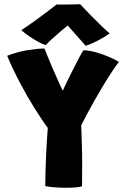

<svg xmlns="http://www.w3.org/2000/svg" viewBox="-20 -892 584 910"><path d="M206.5 -285.5Q191 -306.5 174.8 -331Q158.5 -355.5 141.8 -382.2Q125 -409 108.5 -438Q92 -467 75.5 -498Q59 -529 43.5 -561.5Q28 -594 14 -627.5Q66 -647.5 113.5 -654.8Q161 -662 190.5 -662Q194.5 -652.5 202 -634Q209.5 -615.5 219.2 -592.2Q229 -569 239.8 -544.8Q250.5 -520.5 260.2 -498.8Q270 -477 277.5 -462Q282 -473 291 -491.5Q300 -510 311.2 -532.8Q322.5 -555.5 334.5 -578.8Q346.5 -602 357 -622Q367.5 -642 375.5 -654Q406 -652.5 437.2 -643.5Q468.5 -634.5 496.2 -622.5Q524 -610.5 543.5 -599Q521 -569.5 491.2 -522.2Q461.5 -475 428.8 -417.2Q396 -359.5 365 -298.5Q366 -268 367.2 -233.5Q368.5 -199 369 -168.5Q369.5 -138 369.5 -119Q369.5 -97 369.2 -73.2Q369 -49.5 369 -31.8Q369 -14 368.5 -9Q362 -6 340.8 -4Q319.5 -2 293.5 -2Q266 -2 239 -4.2Q212 -6.5 194.5 -10Q194.5 -36.5 195.5 -73.5Q196.5 -110.5 198.2 -150Q200 -189.5 202.2 -225.2Q204.5 -261 206.5 -285.5ZM360 -872Q379 -851 406.8 -822.8Q434.5 -794.5 460.2 -769.8Q486 -745 500 -733.5Q472 -714 441 -698.2Q410 -682.5 386 -675Q373 -690 358.5 -706.2Q344 -722.5 330.8 -737.5Q317.5 -752.5 307.8 -763.2Q298 -774 294.5 -778.5H310Q304 -774 291.5 -763.8Q279 -753.5 262.5 -739.2Q246 -725 228.5 -709.2Q211 -693.5 196 -678Q180.5 -683 159 -695Q137.5 -707 116.5 -721.5Q95.5 -736 81 -749Q111 -768.5 146 -793.8Q181 -819 209.2 -840.5Q237.5 -862 247.5 -870.5Q257.5 -870.5 279.8 -870.5Q302 -870.5 325.2 -871Q348.5 -871.5 360 -872Z"/></svg>

Font: Grandstander Thin ExtraBold
Style: Regular
Weight: 800
Version: Version 1.200